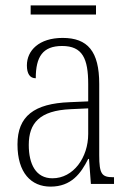

<svg xmlns="http://www.w3.org/2000/svg" viewBox="-20 -684 486 714"><path d="M94 -630H337V-664H94ZM168 10C245 10 281 -39 308 -93H311L318 0H404V-25H401C359 -25 349 -36 349 -107V-372C349 -493 306 -543 213 -543C125 -543 80 -496 80 -441C80 -410 91 -393 113 -393C113 -473 139 -513 211 -513C287 -513 308 -466 308 -371V-307L239 -304C107 -299 45 -252 45 -147C45 -41 96 10 168 10ZM175 -21C113 -21 87 -74 87 -145C87 -226 127 -273 243 -278L308 -281V-186C308 -98 253 -21 175 -21Z"/></svg>

Font: Noto Serif Georgian Condensed ExtraLight
Style: Regular
Weight: 200
Width: 3
Designer: Monotype Design Team, Akaki Razmadze
Foundry: Google LLC
Version: Version 2.003